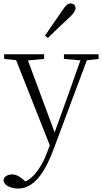

<svg xmlns="http://www.w3.org/2000/svg" viewBox="-32 -823 592 1114"><path d="M73 271Q42 271 16.5 258.5Q-9 246 -12 223Q-9 206 5.5 197.5Q20 189 39 189Q56 189 72.5 197.5Q89 206 105 221L133 246L103 259L83 242Q133 231 173.5 183Q214 135 241 62L269 -11L272 -19L362 -268L447 -508H485L277 48Q248 125 216 174.5Q184 224 148.5 247.5Q113 271 73 271ZM266 43 48 -508H117L289 -44L295 -30ZM-8 -481V-508H224V-481L114 -471H90ZM339 -481V-508H540V-481L459 -472H445ZM229 -616Q255 -655 281.5 -692.5Q308 -730 331 -764Q345 -786 355.5 -794.5Q366 -803 378 -803Q389 -803 397.5 -796Q406 -789 406 -775Q406 -765 398.5 -753Q391 -741 371 -722Q342 -696 310.5 -665.5Q279 -635 246 -603Z"/></svg>

Font: Early Summer Mincho VF
Style: Regular
Weight: 250
Designer: GuiWonder
Version: Version 1.002